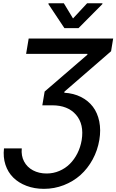

<svg xmlns="http://www.w3.org/2000/svg" viewBox="-20 -969 730 1204"><path d="M5 -38.4H116.5Q111.9 7.5 130.9 43.5Q149.9 79.5 187.1 99.3Q224.4 119 272.4 119Q314.3 119 351.9 103Q389.6 87 417.8 58.9Q446 30.9 465.4 -7.5Q484.7 -45.8 492.2 -90.2Q508.2 -189.6 456.9 -249.1Q405.5 -308.6 307.5 -308.6H245.4L259.9 -394.9L527.7 -625.7L528.4 -631.4H143.8L159.8 -727.3H689.6L676.5 -647.7L384.2 -394.5L383.2 -387.4Q441.4 -384.2 487.6 -361Q533.7 -337.7 562.7 -299.4Q591.6 -261 602.5 -207.6Q613.3 -154.1 603 -92Q592 -25.9 560.9 31.1Q529.8 88.1 484.6 128.6Q439.3 169 380 192.1Q320.7 215.2 255.7 215.2Q196 215.2 146.3 196.4Q96.6 177.6 63.2 144.5Q29.8 111.5 14.2 64.1Q-1.4 16.7 5 -38.4ZM380.3 -948.5 437.9 -853.3 526.3 -948.5H622.5L621.8 -943.2L472.3 -792.6H383.9L283.7 -943.2L284.4 -948.5Z"/></svg>

Font: Karasuma Gothic
Style: Medium Italic
Weight: 500
Italic angle: 9.39998°
Designer: Rasmus Andersson / Ryoko Nishizuka
Foundry: Genbu
Version: Version 1.00